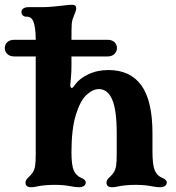

<svg xmlns="http://www.w3.org/2000/svg" viewBox="-60 -776 740 806"><path d="M47 -10Q47 -16 51 -22Q55 -28 61 -33Q71 -43 76 -50Q85 -63 87.5 -80.5Q90 -98 90 -130V-539H1Q-19 -539 -29.5 -549.5Q-40 -560 -40 -574Q-40 -589 -29.5 -599Q-19 -609 1 -609H90Q90 -660 80 -686Q76 -696 69 -701Q62 -706 50 -706Q41 -706 35.5 -711.5Q30 -717 30 -726Q30 -734 37.5 -740Q45 -746 60 -746H118Q152 -746 208 -753Q231 -756 243 -756Q260 -756 260 -741Q260 -732 249 -706Q242 -691 241 -672.5Q240 -654 240 -609H391Q410 -609 420.5 -599Q431 -589 431 -574Q431 -560 420.5 -549.5Q410 -539 391 -539H240V-501Q240 -472 238 -454Q236 -436 236 -429L235 -420Q235 -407 241 -407Q246 -407 251 -415Q271 -445 309.5 -463.5Q348 -482 395 -482Q487 -482 533.5 -417.5Q580 -353 580 -217V-140Q580 -83 590 -60Q600 -38 620 -30Q640 -22 640 -10Q640 -1 632.5 4.5Q625 10 610 10Q599 10 577 6Q549 0 509 0Q467 0 434 7Q422 10 410 10Q387 10 387 -10Q387 -16 391 -22Q395 -28 401 -33Q411 -43 416 -50Q425 -63 427.5 -80.5Q430 -98 430 -130V-217Q430 -314 411 -358Q392 -402 355 -402Q329 -402 302.5 -377Q276 -352 258 -292.5Q240 -233 240 -136Q240 -82 250 -60Q260 -38 280 -30Q300 -22 300 -10Q300 -1 292.5 4.5Q285 10 270 10Q259 10 237 6Q209 0 169 0Q127 0 94 7Q82 10 70 10Q47 10 47 -10Z"/></svg>

Font: Raigarh
Style: Bold
Weight: 700
Designer: jaikishan Patel
Foundry: MagicType
Version: Version 1.000